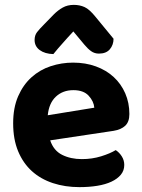

<svg xmlns="http://www.w3.org/2000/svg" viewBox="-20 -753 583 788"><path d="M186 -177Q200 -135 235 -117.5Q270 -100 316 -100Q358 -100 395 -111.5Q432 -123 455 -137Q470 -127 480 -111Q490 -95 490 -76Q490 -53 476 -36Q462 -19 437.5 -7.5Q413 4 379.5 9.5Q346 15 306 15Q247 15 197 -1.5Q147 -18 111 -50.5Q75 -83 54.5 -132Q34 -181 34 -247Q34 -311 54.5 -358Q75 -405 109.5 -436Q144 -467 188.5 -481.5Q233 -496 280 -496Q331 -496 373.5 -480.5Q416 -465 446.5 -437Q477 -409 494 -370Q511 -331 511 -285Q511 -253 494 -237Q477 -221 446 -216ZM281 -383Q238 -383 209.5 -356.5Q181 -330 176 -280L367 -311Q365 -337 344 -360Q323 -383 281 -383ZM281 -624Q268 -610 257.5 -598.5Q247 -587 237.5 -576Q228 -565 218.5 -554.5Q209 -544 199 -531Q164 -532 143 -547.5Q122 -563 122 -589Q122 -608 132 -621Q142 -634 162 -654L201 -694Q218 -711 237.5 -722Q257 -733 283 -733Q307 -733 327 -724Q347 -715 372 -684L446 -594Q446 -569 431 -551Q416 -533 386 -533Q368 -533 354 -543Q340 -553 326 -570Z"/></svg>

Font: Baloo Da 2
Style: Bold
Weight: 700
Designer: Noopur Datye, Sulekha Rajkumar and Ek Type
Foundry: Ek Type
Version: Version 1.640;hotconv 1.0.111;makeotfexe 2.5.65597; ttfautoh